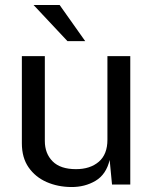

<svg xmlns="http://www.w3.org/2000/svg" viewBox="-20 -743 620 773"><path d="M266.5 10Q212.5 9.5 167.5 -10.2Q122.5 -30 95.2 -69Q68 -108 68 -166V-517H160.5V-175.5Q160.5 -125 191.8 -93.5Q223 -62 286 -62Q343 -62 377.8 -91.8Q412.5 -121.5 412.5 -180.5V-517H504.5V0H431L421.5 -99Q407.5 -40.5 364.5 -15Q321.5 10.5 266.5 10ZM220 -723H115L251.5 -577.5H323Z"/></svg>

Font: Public Sans
Style: Regular
Weight: 400
Designer: The Public Sans project authors (U.S. Web Design System). Libre Franklin designed by Pablo Impallari and Rodrigo Fuenzal
Version: Version 1.008; ttfautohint (v1.8.1) -l 8 -r 50 -G 200 -x 14 